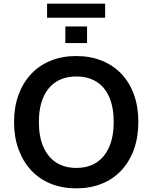

<svg xmlns="http://www.w3.org/2000/svg" viewBox="-20 -1022 835 1052"><path d="M398 10Q321 10 258 -15.5Q195 -41 150.5 -89Q106 -137 81.5 -204Q57 -271 57 -353Q57 -436 81.5 -502.5Q106 -569 150.5 -616.5Q195 -664 258 -689.5Q321 -715 398 -715Q475 -715 538 -689.5Q601 -664 645.5 -617Q690 -570 714 -503.5Q738 -437 738 -354Q738 -271 714 -204Q690 -137 645.5 -89Q601 -41 538 -15.5Q475 10 398 10ZM398 -102Q463 -102 508.5 -131.5Q554 -161 578.5 -217.5Q603 -274 603 -353Q603 -433 579 -489Q555 -545 509 -574Q463 -603 398 -603Q334 -603 288 -574Q242 -545 217.5 -489Q193 -433 193 -353Q193 -274 217.5 -217.5Q242 -161 288 -131.5Q334 -102 398 -102ZM238 -925V-1002H556V-925ZM338 -786V-877H457V-786Z"/></svg>

Font: Nunito Sans 11pt
Style: Bold
Weight: 700
Version: Version 3.101;gftools[0.9.27]